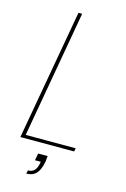

<svg xmlns="http://www.w3.org/2000/svg" viewBox="-132 -765 658 1001"><g transform="rotate(15 197.5 -264.0)"><path d="M149 59 142 97H173L172 104C166 137 152 158 120 158L116 176C152 176 184 161 197 90C198 81 199 68 200 59ZM162 -704 37 0H327L331 -18H61L182 -704Z"/></g></svg>

Font: Poppins Devanagari Thin
Style: Italic
Weight: 100
Italic angle: -10°
Designer: Ninad Kale (Devanagari), Jonny Pinhorn (Latin)
Foundry: Indian Type Foundry
Version: 4.005